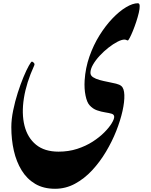

<svg xmlns="http://www.w3.org/2000/svg" viewBox="-20 -879 938 1192"><path d="M321.8 293Q250 293 198.5 262.5Q147 231.9 114.3 178.5Q81.5 125 65.9 56.2Q50.3 -12.7 50.3 -89.4Q50.3 -138.2 61.8 -193.8Q73.2 -249.5 90.3 -303Q107.4 -356.4 125.7 -400.4Q144 -444.3 158.7 -470.5Q173.3 -496.6 178.2 -496.6Q182.1 -496.6 189.7 -489.3Q197.3 -481.9 191.9 -471.2Q143.6 -365.7 128.4 -269.5Q113.3 -173.3 132.1 -98.6Q150.9 -23.9 203.6 19.3Q256.3 62.5 343.3 62.5Q405.8 62.5 459.2 45.2Q512.7 27.8 555.2 0.5Q597.7 -26.9 627.4 -56.9Q657.2 -86.9 673.1 -113Q689 -139.2 689 -153.3Q689 -168 673.1 -172.9Q657.2 -177.7 632.8 -181.4Q608.4 -185.1 582.3 -194.1Q556.2 -203.1 536.1 -225.6Q519.5 -243.7 511 -286.1Q502.4 -328.6 505.4 -379.4Q510.3 -457 535.4 -528.6Q560.5 -600.1 598.1 -660.2Q635.7 -720.2 678.5 -764.9Q721.2 -809.6 762.7 -834.2Q804.2 -858.9 835.9 -858.9Q846.7 -858.9 847.2 -842Q847.7 -825.2 841.6 -799.1Q835.4 -772.9 825.7 -743.4Q815.9 -713.9 805.2 -687.5Q794.4 -661.1 785.6 -644.5Q776.9 -627.9 773.4 -627.9Q770 -627.9 764.6 -630.6Q759.3 -633.3 752.4 -633.3Q735.4 -633.3 709 -619.6Q682.6 -606 653.6 -583.3Q624.5 -560.5 599.1 -533.2Q573.7 -505.9 557.6 -478Q541.5 -450.2 541.5 -427.2Q541.5 -410.2 557.6 -399.7Q573.7 -389.2 598.6 -382.3Q623.5 -375.5 650.6 -370.4Q677.7 -365.2 700.4 -359.6Q723.1 -354 733.4 -344.7Q750.5 -330.6 752 -289.1Q753.4 -247.6 740.5 -189.5Q727.5 -131.3 701.7 -65.9Q675.8 -0.5 637.9 63Q600.1 126.5 551.8 178.5Q503.4 230.5 445.6 261.7Q387.7 293 321.8 293Z"/></svg>

Font: Awami Nastaliq
Style: Bold
Weight: 700
Designer: Peter Martin, SIL International
Foundry: SIL International
Version: Version 3.100